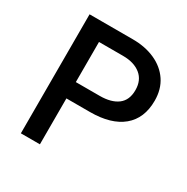

<svg xmlns="http://www.w3.org/2000/svg" viewBox="-160 -839 954 978"><g transform="rotate(30 317.0 -350.0)"><path d="M91 0V-700H344.5Q419 -700 476.2 -674.2Q533.5 -648.5 566 -600.2Q598.5 -552 598.5 -484.5Q598.5 -380.5 531.8 -325.2Q465 -270 342 -270H203V0ZM203 -366H343.5Q411 -366 448.8 -394.5Q486.5 -423 486.5 -482Q486.5 -540 448 -571Q409.5 -602 344.5 -602H203Z"/></g></svg>

Font: Geologica
Style: Regular
Weight: 400
Designer: Sindre Bremnes, Frode Helland
Foundry: Monokrom Skriftforlag AS
Version: Version 1.010; ttfautohint (v1.8.4.7-5d5b);gftools[0.9.28]